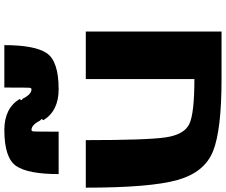

<svg xmlns="http://www.w3.org/2000/svg" viewBox="-98 -942 1040 884"><g transform="rotate(-90 422.0 -500.0)"><path d="M500 -625H718.8V0H500Q265.6 0 168 -39.1Q70.3 -78.1 35.2 -203.1Q0 -328.1 0 -625H218.8Q218.8 -343.8 231.4 -257.8Q244.1 -171.9 293 -148.4Q341.8 -125 500 -125ZM257.8 -750H62.5Q62.5 -890.6 99.6 -945.3Q136.7 -1000 265.6 -1000Q365.2 -1000 408.2 -929.7Q408.2 -929.7 402.3 -921.9Q410.2 -914.1 410.2 -914.1Q429.7 -875 453.1 -875Q459 -875 460 -884.8Q460.9 -894.5 460.9 -1000H656.2Q656.2 -859.4 619.1 -804.7Q582 -750 453.1 -750Q353.5 -750 310.5 -820.3Q310.5 -820.3 316.4 -828.1Q308.6 -835.9 308.6 -835.9Q289.1 -875 265.6 -875Q259.8 -875 258.8 -865.2Q257.8 -855.5 257.8 -750Z"/></g></svg>

Font: CraftyPE
Style: Regular
Weight: 400
Designer: Erek Butcher
Foundry: Haunted Coop
Version: Version 0.018;April 4, 2024;FontCreator 15.0.0.2962 64-bit